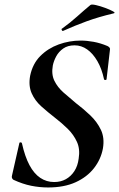

<svg xmlns="http://www.w3.org/2000/svg" viewBox="-20 -815 525 847"><path d="M192 12Q155 12 117.5 4.5Q80 -3 39 -22Q35 -25 33 -29.5Q31 -34 33 -41L65 -182Q65 -187 70.5 -187Q76 -187 77 -182Q90 -124 110 -86.5Q130 -49 157.5 -30.5Q185 -12 219 -12Q248 -12 270.5 -24.5Q293 -37 308 -60Q323 -83 327 -115Q334 -157 319.5 -189Q305 -221 278.5 -247Q252 -273 222 -296Q191 -320 162.5 -345.5Q134 -371 119.5 -404Q105 -437 113 -481Q124 -534 158 -568Q192 -602 239 -619Q286 -636 336 -636Q363 -636 393 -630.5Q423 -625 454 -612Q468 -605 465 -595L450 -465Q449 -462 444.5 -462Q440 -462 439 -465Q429 -512 409.5 -545.5Q390 -579 364.5 -597Q339 -615 309 -615Q279 -615 259 -601Q239 -587 228 -566.5Q217 -546 213 -526Q206 -487 220 -458.5Q234 -430 260 -407Q286 -384 315 -360Q348 -335 378 -306.5Q408 -278 425 -242.5Q442 -207 434 -160Q425 -112 394.5 -73Q364 -34 313.5 -11Q263 12 192 12ZM259 -679Q255 -677 252.5 -682.5Q250 -688 254 -689Q290 -715 320 -742Q350 -769 379 -793Q384 -797 403.5 -792.5Q423 -788 444.5 -780Q466 -772 478.5 -765Q491 -758 481 -756Q414 -740 362 -721Q310 -702 259 -679Z"/></svg>

Font: Cormorant Light
Style: Italic
Weight: 300
Italic angle: -10°
Designer: Christian Thalmann (Catharsis Fonts)
Foundry: Catharsis Fonts
Version: Version 4.000